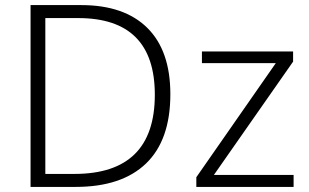

<svg xmlns="http://www.w3.org/2000/svg" viewBox="-20 -734 1214 754"><path d="M649 -364Q649 -184 553.5 -92Q458 0 277 0H100V-714H299Q468 -714 558.5 -624.5Q649 -535 649 -364ZM588 -362Q588 -663 287 -663H158V-51H272Q588 -51 588 -362ZM1133 0H751V-38L1063 -486H773V-532H1131V-492L820 -47H1133Z"/></svg>

Font: RS Noto Sans Light
Style: Regular
Weight: 300
Designer: Monotype Design Team
Foundry: Monotype Imaging Inc.
Version: Version 3.10